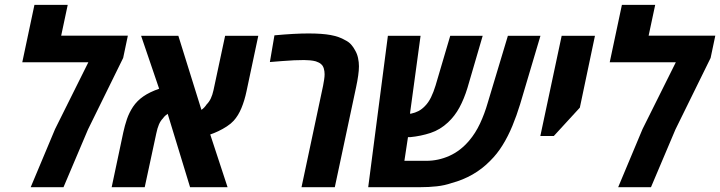

<svg xmlns="http://www.w3.org/2000/svg" viewBox="-20 -780 3000 800"><path d="M107.9 0 209.5 -242.2 348.1 -520.5H72.8L123.5 -759.8H262.2L234.9 -631.3H512.7L493.2 -538.6L346.7 -240.7L244.6 0Z M445.3 0 493.7 -228.5Q500 -257.3 509 -283.9Q518.1 -310.5 534.2 -335Q551.3 -360.4 577.4 -378.4Q603.5 -396.5 643.1 -410.2L567.9 -630.9H723.1L819.3 -322.3Q825.2 -326.2 830.6 -331.8Q835.9 -337.4 840.8 -344.7Q851.6 -355.5 858.4 -369.9Q865.2 -384.3 869.6 -404.3L918 -630.9H1056.2L1007.3 -400.4Q999 -360.8 985.8 -329.3Q972.7 -297.9 953.6 -276.9Q942.4 -264.6 925.3 -253.4Q908.2 -242.2 889.6 -233.4Q871.1 -224.6 856 -219.7L928.2 0H772L678.7 -305.7Q673.3 -302.2 668.5 -297.9Q663.6 -293.5 659.2 -287.1Q648.9 -276.9 642.3 -261.5Q635.7 -246.1 631.3 -224.6L583 0Z M1236.3 0 1326.2 -422.9Q1328.6 -436 1330.6 -448.5Q1332.5 -460.9 1332.5 -470.7Q1332.5 -483.4 1329.1 -494.9Q1325.7 -506.3 1317.9 -512.7Q1314 -516.6 1308.3 -519.3Q1302.7 -522 1295.9 -524.4Q1285.6 -527.3 1271.7 -528.6Q1257.8 -529.8 1246.6 -529.8Q1228 -529.8 1204.8 -528.8Q1181.6 -527.8 1155.8 -525.6Q1129.9 -523.4 1104.5 -521.5L1123.5 -632.8Q1166 -636.7 1201.7 -638.7Q1237.3 -640.6 1265.1 -640.6Q1322.3 -640.6 1357.9 -634Q1393.6 -627.4 1418 -612.8Q1433.1 -605.5 1442.9 -594.5Q1452.6 -583.5 1459 -571.3Q1468.3 -555.7 1471.9 -538.1Q1475.6 -520.5 1475.6 -503.9Q1475.6 -486.8 1472.4 -464.6Q1469.2 -442.4 1463.9 -417.5L1375 0Z M1514.2 0 1596.2 -630.9H1732.4L1682.6 -265.1L1653.8 -324.7Q1664.1 -315.4 1674.3 -310.8Q1684.6 -306.2 1691.9 -306.2Q1710 -310.1 1723.9 -317.4Q1737.8 -324.7 1750.5 -337.9Q1765.1 -352.5 1775.9 -374.5Q1786.6 -396.5 1794.9 -423.8L1856 -630.9H1991.2L1927.7 -413.6Q1913.6 -367.7 1894.3 -332Q1875 -296.4 1846.7 -270Q1814 -239.3 1773.9 -226.1Q1733.9 -212.9 1689 -208.5Q1677.7 -208 1668.9 -208.5Q1660.2 -209 1650.4 -210.9Q1640.6 -212.9 1625.5 -218.3L1689 -268.6L1665 -109.9H1755.9Q1806.2 -109.9 1852.5 -130.6Q1898.9 -151.4 1935.1 -194.3Q1960.9 -224.6 1980 -265.1Q1999 -305.7 2012.2 -351.6L2096.2 -630.9H2231.9L2147 -345.2Q2132.8 -298.8 2115 -255.6Q2097.2 -212.4 2074.2 -175.3Q2051.3 -138.2 2022.9 -110.4Q1989.7 -76.2 1948.5 -52.7Q1907.2 -29.3 1862.3 -17.6Q1833 -7.3 1800 -3.7Q1767.1 0 1729 0Z M2231.4 -213.4 2320.3 -630.9H2459L2396 -331.5L2287.6 -213.4Z M2555.7 0 2657.2 -242.2 2795.9 -520.5H2520.5L2571.3 -759.8H2710L2682.6 -631.3H2960.4L2940.9 -538.6L2794.4 -240.7L2692.4 0Z"/></svg>

Font: Open Sans SemiCondensed
Style: Bold Italic
Weight: 700
Width: 4
Italic angle: -12°
Designer: Monotype Design Team
Foundry: Monotype Imaging Inc.
Version: Version 3.003